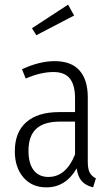

<svg xmlns="http://www.w3.org/2000/svg" viewBox="-20 -798 483 829"><path d="M394 -28 382 11Q350 3 333 -16Q316 -35 311 -71Q264 11 180 11Q118 11 81 -32Q44 -75 44 -145Q44 -227 93.5 -270.5Q143 -314 235 -314H304V-374Q304 -431 281.5 -459Q259 -487 211 -487Q156 -487 91 -459L75 -499Q150 -534 216 -534Q288 -534 323.5 -493.5Q359 -453 359 -378V-100Q359 -68 367.5 -52.5Q376 -37 394 -28ZM304 -131V-273H240Q170 -273 136.5 -242Q103 -211 103 -147Q103 -92 125.5 -63Q148 -34 189 -34Q265 -34 304 -131ZM274 -778 300 -731 137 -646 118 -676Z"/></svg>

Font: Fira Sans Extra Condensed Light
Style: Regular
Weight: 300
Width: 1
Designer: Carrois Corporate & Edenspiekermann AG
Foundry: Carrois Corporate GbR & Edenspiekermann AG
Version: Version 4.203